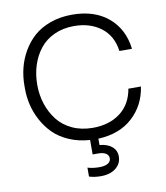

<svg xmlns="http://www.w3.org/2000/svg" viewBox="-103 -834 1001 1161"><g transform="rotate(-10 397.0 -253.0)"><path d="M421.9 243.2Q381.8 243.2 350.1 232.9V178.2Q383.3 188 421.9 188Q456.1 188 474.6 176.8Q493.2 165.5 493.2 145Q493.2 127 476.6 116Q460 105 430.2 105H395V16.1Q325.7 11.7 268.3 -13.2Q210.9 -38.1 173.3 -75.4Q135.7 -112.8 109.9 -160.9Q84 -209 72.5 -258.1Q61 -307.1 61 -356.9V-376Q61 -431.2 74 -483.6Q86.9 -536.1 115 -584.7Q143.1 -633.3 183.8 -669.4Q224.6 -705.6 284.9 -727.3Q345.2 -749 418 -749Q556.2 -749 640.9 -677.2Q725.6 -605.5 740.2 -482.9H663.1Q650.4 -577.6 583.7 -628.4Q517.1 -679.2 418 -679.2Q350.6 -679.2 296.9 -654.5Q243.2 -629.9 208.7 -586.7Q174.3 -543.5 156.2 -487.3Q138.2 -431.2 138.2 -366.2Q138.2 -304.2 156.5 -248.8Q174.8 -193.4 209.2 -149.2Q243.7 -105 299.3 -79.1Q355 -53.2 424.8 -53.2Q526.4 -53.2 593.8 -104.2Q661.1 -155.3 676.8 -249H753.9Q737.3 -135.7 657.2 -62.3Q577.1 11.2 445.8 17.1V56.2Q493.2 60.1 521 83.3Q548.8 106.4 548.8 144Q548.8 187.5 514.4 215.3Q480 243.2 421.9 243.2Z"/></g></svg>

Font: Sora Light
Style: Regular
Weight: 300
Designer: Jonathan Barnbrook, Julián Moncada
Foundry: Barnbrook Fonts
Version: Version 2.000